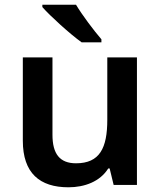

<svg xmlns="http://www.w3.org/2000/svg" viewBox="-20 -786 682 816"><path d="M303 -766H160V-756C192 -719 278 -641 327 -606H411V-619C379 -656 330 -721 303 -766ZM562 -542H436V-277C436 -157 404 -92 303 -92C234 -92 203 -132 203 -213V-542H77V-188C77 -50 149 10 271 10C339 10 405 -14 440 -70H446L463 0H562Z"/></svg>

Font: Noto Sans Tai Tham SemiBold
Style: Regular
Weight: 600
Designer: Monotype Design Team 2013. Revised by David WIlliams 2020
Foundry: Monotype Imaging Inc.
Version: Version 2.002